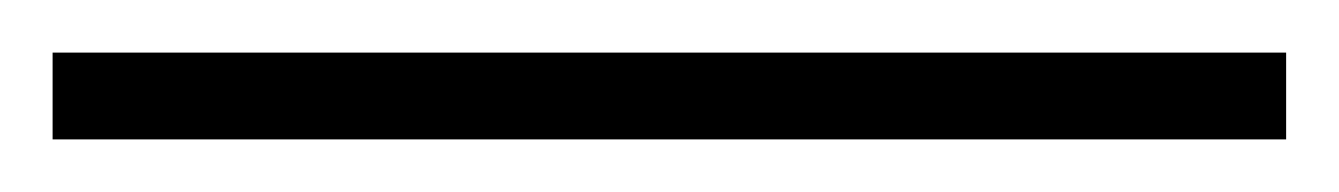

<svg xmlns="http://www.w3.org/2000/svg" viewBox="-25 -813 509 73"><path d="M-5 -760H464V-793H-5Z"/></svg>

Font: Noto Serif Myanmar ExtraLight
Style: Regular
Weight: 200
Designer: Ben Mitchell and the Monotype Design Team
Foundry: Monotype Imaging Inc.
Version: Version 2.106